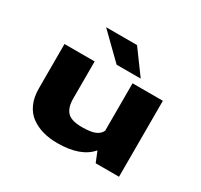

<svg xmlns="http://www.w3.org/2000/svg" viewBox="-149 -895 1147 1097"><g transform="rotate(30 425.0 -346.5)"><path d="M574.5 -547.5H415.5L256.5 -703H460.5ZM345 10Q293.5 10 250.2 -2Q207 -14 172.2 -39Q137.5 -64 118 -107Q98.5 -150 98.5 -208V-501H297.5V-255Q297.5 -198 324 -168.8Q350.5 -139.5 422 -139.5Q480.5 -139.5 509 -152.2Q537.5 -165 547.5 -188.5V-501H747.5V0H593.5L565.5 -69Q499 10 345 10Z"/></g></svg>

Font: League Mono Wide ExtraBold
Style: Regular
Weight: 800
Width: 8
Designer: Tyler Finck
Foundry: The League of Moveable Type / Tyler Finck
Version: Version 2.210